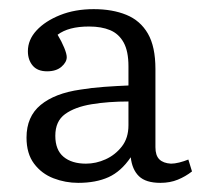

<svg xmlns="http://www.w3.org/2000/svg" viewBox="-20 -762 445 420"><path d="M151 -362Q123 -362 97 -372Q71 -382 54.5 -404Q38 -426 38 -461Q38 -507 69 -532.5Q100 -558 156 -566Q180 -570 208 -572Q236 -574 261 -575V-617Q261 -650 250.5 -669Q240 -688 221 -696Q202 -704 175 -704Q152 -704 135 -699.5Q118 -695 106 -686Q115 -671 120.5 -657.5Q126 -644 126 -637Q126 -626 114.5 -616Q103 -606 83 -606Q62 -606 51.5 -618.5Q41 -631 41 -650Q41 -675 60 -695.5Q79 -716 111.5 -729Q144 -742 185 -742Q226 -742 256.5 -729.5Q287 -717 303.5 -688.5Q320 -660 320 -611V-440Q320 -422 328.5 -413.5Q337 -405 354 -404Q362 -404 372 -406.5Q382 -409 392 -413L400 -387Q386 -376 369 -369Q352 -362 331 -362Q299 -362 284 -376.5Q269 -391 266 -418Q245 -387 217.5 -374.5Q190 -362 151 -362ZM168 -404Q190 -404 211 -413.5Q232 -423 246.5 -441.5Q261 -460 261 -488V-540Q217 -540 180.5 -534Q144 -528 122.5 -512.5Q101 -497 101 -465Q101 -434 119 -419Q137 -404 168 -404Z"/></svg>

Font: Literata 18pt Light
Style: Regular
Weight: 300
Designer: Latin by Veronika Burian and Jose Scaglione. Greek by Irene Vlachou. Cyrillic by Vera Evstafieva.
Foundry: TypeTogether
Version: Version 3.103;gftools[0.9.29]